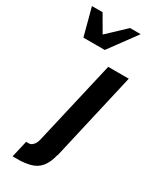

<svg xmlns="http://www.w3.org/2000/svg" viewBox="-242 -816 885 1091"><g transform="rotate(30 201.0 -270.5)"><path d="M334 -752.9 202.1 -573.2H62L14.2 -752.9H84L147.9 -643.1L264.2 -752.9ZM269 80.1 268.1 78.1Q255.9 130.9 230.5 161.9Q205.1 192.9 163.1 203.1Q156.2 204.6 150.4 205.8Q144.5 207 137.7 208Q130.9 209 127 209.7Q123 210.4 115.5 210.9Q107.9 211.4 105.2 211.7Q102.5 211.9 93.3 211.9Q84 211.9 81.3 211.9Q78.6 211.9 66.4 211.9Q54.2 211.9 50.8 211.9L76.2 102.1Q94.2 103.5 103.5 100.8Q112.8 98.1 123 86.9Q134.3 74.2 140.1 49.8L267.1 -500H401.9Z"/></g></svg>

Font: Perun
Style: Bold Italic
Weight: 700
Italic angle: -12°
Foundry: Copyright (c) Stefan Peev, Context Ltd, 2016
Version: Version 001.000